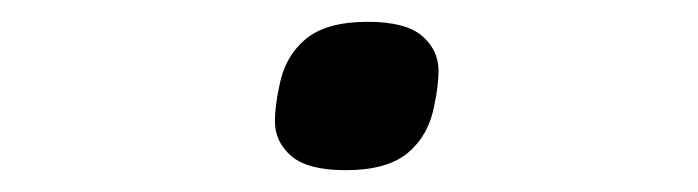

<svg xmlns="http://www.w3.org/2000/svg" viewBox="-20 -392 640 176"><path d="M297 -236Q262 -236 247 -249Q232 -262 232 -281Q232 -287 233 -295.5Q234 -304 236 -313Q241 -340 260 -356Q279 -372 317 -372Q352 -372 367 -359Q382 -346 382 -327Q382 -321 381 -312.5Q380 -304 378 -295Q373 -268 354 -252Q335 -236 297 -236Z"/></svg>

Font: IBM Plex Mono
Style: Italic
Weight: 400
Italic angle: -9°
Monospace: yes
Designer: Mike Abbink, Paul van der Laan, Pieter van Rosmalen
Foundry: Bold Monday
Version: Version 2.3